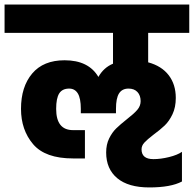

<svg xmlns="http://www.w3.org/2000/svg" viewBox="-30 -694 849 841"><path d="M619 -550V-421Q678 -405 709 -364.5Q740 -324 740 -265Q740 -224 725.5 -193.5Q711 -163 691 -144Q671 -125 641 -103Q615 -83 602.5 -69.5Q590 -56 590 -40Q590 3 642 3Q674 3 710.5 -6Q747 -15 767 -29V101Q718 127 624 127Q532 127 483.5 86.5Q435 46 435 -26Q435 -61 448 -87.5Q461 -114 479 -131.5Q497 -149 526 -172Q557 -196 571.5 -213Q586 -230 586 -251Q586 -276 572 -291Q558 -306 533 -306Q505 -306 491.5 -285Q478 -264 478 -217V-198H324V-217Q324 -263 311 -284.5Q298 -306 273 -306Q243 -306 229.5 -285Q216 -264 216 -217Q216 -124 290 -124H342V0H290Q168 0 115 -62.5Q62 -125 62 -217Q62 -314 111 -372Q160 -430 253 -430Q358 -430 401 -357Q424 -398 465 -415V-550H-10V-674H799V-550Z"/></svg>

Font: Biryani Black
Style: Regular
Weight: 900
Designer: Dan Reynolds and Mathieu Reguer
Foundry: Dan Reynolds and Mathieu Reguer
Version: Version 1.004; ttfautohint (v1.1) -l 5 -r 5 -G 72 -x 0 -D la